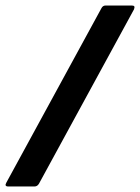

<svg xmlns="http://www.w3.org/2000/svg" viewBox="-40 -675 507 695"><path d="M-10 0Q-25 0 -17 -14L327 -645Q332 -655 342 -655H437Q444 -655 446 -652Q448 -649 445 -641L101 -10Q95 0 85 0Z"/></svg>

Font: Sofia Sans Semi Condensed ExtraBold
Style: Italic
Weight: 800
Italic angle: -9°
Version: Version 4.100